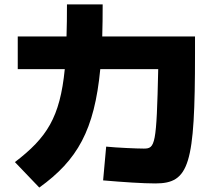

<svg xmlns="http://www.w3.org/2000/svg" viewBox="-20 -805 978 861"><path d="M676.8 17.6C829.1 17.6 854.5 -66.4 854.5 -563.5V-641.6H438.5C439.9 -686 440.4 -733.9 440.4 -785.2H280.3C280.3 -732.9 279.8 -685.1 278.3 -641.6H59.6V-495.1H270.5C249 -278.3 190.4 -188 46.9 -78.1L156.2 36.1C327.1 -86.9 403.3 -220.7 429.7 -495.1H689.5C682.1 -153.8 675.8 -138.7 625 -138.7C593.8 -138.7 503.9 -142.6 456.1 -147.5L442.4 3.9C532.2 11.7 621.1 17.6 676.8 17.6Z"/></svg>

Font: Pretendard Black
Style: Regular
Weight: 900
Designer: Base glyphs from Inter by Rasmus Andersson; Hangeul glyphs from Noto Sans CJK(Source Han Sans) by Jang Soo-young and Kan
Foundry: Kil Hyung-jin
Version: Version 1.309;Glyphs 3.2 (3225)